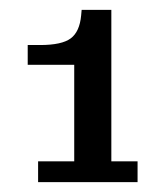

<svg xmlns="http://www.w3.org/2000/svg" viewBox="-20 -702 326 388"><path d="M57 -334V-376H130V-571H36V-611H61Q105 -611 123 -624.5Q141 -638 144 -671L145 -682H205V-376H258V-334Z"/></svg>

Font: Montagu Slab 24pt
Style: Regular
Weight: 400
Designer: Florian Karsten
Foundry: Florian Karsten
Version: Version 1.000